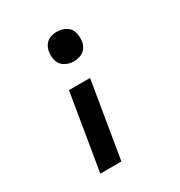

<svg xmlns="http://www.w3.org/2000/svg" viewBox="-174 -660 925 986"><g transform="rotate(-30 288.0 -166.5)"><path d="M306 -362Q325 -362 344.5 -368.5Q364 -375 377 -392Q390 -409 393 -429Q397 -457 389.5 -484Q382 -511 358 -524.5Q334 -538 306 -538Q287 -538 267.5 -531.5Q248 -525 235.5 -508Q223 -491 220 -471Q215 -443 222.5 -416.5Q230 -390 254 -376Q278 -362 306 -362ZM135 205H260L335 -247H210Z"/></g></svg>

Font: Iosevka Sparkle Oblique
Style: Bold
Weight: 700
Italic angle: -9°
Designer: Belleve Invis
Foundry: Belleve Invis
Version: Version 4.5.0; ttfautohint (v1.8.3)